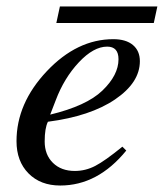

<svg xmlns="http://www.w3.org/2000/svg" viewBox="-20 -562 506 593"><path d="M466 -542 455 -491H154L165 -542ZM358 -109 370 -97Q282 11 166 11Q105 11 68 -26.5Q31 -64 31 -126Q31 -243 124.5 -342Q218 -441 330 -441Q369 -441 390.5 -423Q412 -405 412 -373Q412 -307 335.5 -255Q259 -203 128 -186Q118 -166 118 -125Q118 -84 143.5 -59Q169 -34 211 -34Q244 -34 274 -49.5Q304 -65 358 -109ZM152 -252 135 -208Q247 -235 296 -282Q346 -330 346 -379Q346 -418 311 -418Q269 -418 223.5 -369.5Q178 -321 152 -252Z"/></svg>

Font: STIX
Style: Italic
Weight: 400
Italic angle: -16.33°
Designer: MicroPress Inc., with final additions and corrections provided by Coen Hoffman, Elsevier (retired)
Version: Version 1.1.1